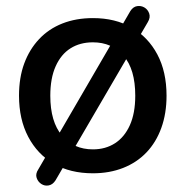

<svg xmlns="http://www.w3.org/2000/svg" viewBox="-20 -556 605 626"><path d="M283 9Q209 9 155.5 -22Q102 -53 72 -110Q42 -167 42 -244Q42 -303 59 -349Q76 -395 107.5 -428.5Q139 -462 183.5 -479.5Q228 -497 283 -497Q356 -497 409.5 -466Q463 -435 493 -378.5Q523 -322 523 -244Q523 -186 506 -139Q489 -92 457.5 -59Q426 -26 381.5 -8.5Q337 9 283 9ZM283 -69Q324 -69 355 -89Q386 -109 403.5 -148Q421 -187 421 -244Q421 -330 383 -374Q345 -418 283 -418Q241 -418 210 -398.5Q179 -379 161.5 -340Q144 -301 144 -244Q144 -159 182 -114Q220 -69 283 -69ZM161 32Q152 46 139 48.5Q126 51 115 44Q104 37 99.5 24Q95 11 105 -4L405 -520Q414 -534 427 -536Q440 -538 451 -531.5Q462 -525 466.5 -512Q471 -499 462 -484Z"/></svg>

Font: Nunito ExtraLight SemiBold
Style: Regular
Weight: 600
Version: Version 3.602